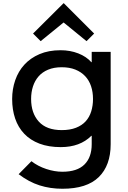

<svg xmlns="http://www.w3.org/2000/svg" viewBox="-20 -950 793 1185"><path d="M561 -743 514 -696 373 -811 371 -810 231 -696 184 -743 372 -930H374ZM663 -630V-60Q663 71 589.5 143Q516 215 365 215Q290 215 224 194Q158 173 95 125L174 45Q214 76 265.5 93Q317 110 365 110Q456 110 501 65.5Q546 21 546 -60V-112H544Q474 -42 355 -42Q280 -42 223.5 -63.5Q167 -85 129.5 -124.5Q92 -164 73.5 -218.5Q55 -273 55 -339Q55 -400 74 -455Q93 -510 130.5 -551Q168 -592 224 -616Q280 -640 354 -640Q413 -640 463 -620.5Q513 -601 544 -566H546V-630ZM554 -339Q554 -382 542 -418Q530 -454 505.5 -480Q481 -506 445 -520.5Q409 -535 361 -535Q313 -535 277 -520Q241 -505 218 -478.5Q195 -452 183.5 -416.5Q172 -381 172 -339Q172 -252 219.5 -199.5Q267 -147 361 -147Q412 -147 449 -161.5Q486 -176 509 -201.5Q532 -227 543 -262.5Q554 -298 554 -339Z"/></svg>

Font: Sinkin Sans 500 Medium
Style: 500 Medium
Weight: 500
Designer: Keith Bates
Foundry: K-Type
Version: Sinkin Sans (version 1.0)  by Keith Bates   •   © 2014   www